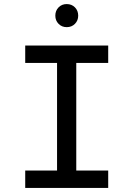

<svg xmlns="http://www.w3.org/2000/svg" viewBox="-20 -924 656 944"><path d="M260.5 0V-700H355V0ZM104 0V-85.5H512V0ZM104 -614.5V-700H512V-614.5ZM308 -790.5Q284 -790.5 268 -806.8Q252 -823 252 -847Q252 -871.5 268 -887.8Q284 -904 308 -904Q332.5 -904 348.5 -887.8Q364.5 -871.5 364.5 -847Q364.5 -823 348.5 -806.8Q332.5 -790.5 308 -790.5Z"/></svg>

Font: Overpass Mono Light Medium
Style: Regular
Weight: 500
Monospace: yes
Version: Version 4.000